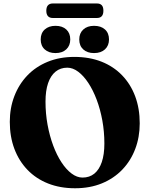

<svg xmlns="http://www.w3.org/2000/svg" viewBox="-20 -1038 840 1078"><path d="M397.5 -718.5Q482 -718.5 549.8 -691.8Q617.5 -665 665.5 -615.2Q713.5 -565.5 739 -497.2Q764.5 -429 764.5 -345.5Q764.5 -268 739.2 -201.5Q714 -135 666.5 -85.5Q619 -36 552 -8.5Q485 19 401.5 19Q317.5 19 250 -7.8Q182.5 -34.5 134.5 -84.2Q86.5 -134 60.8 -202.2Q35 -270.5 35 -354Q35 -431.5 60.5 -498Q86 -564.5 133.2 -614Q180.5 -663.5 247.5 -691Q314.5 -718.5 397.5 -718.5ZM566 -232Q566 -299 554.5 -361.8Q543 -424.5 522.8 -478.2Q502.5 -532 476 -572.2Q449.5 -612.5 419.2 -635.2Q389 -658 357.5 -658Q319.5 -658 292 -635.8Q264.5 -613.5 250 -571.2Q235.5 -529 235.5 -467.5Q235.5 -400.5 247 -337.8Q258.5 -275 278.5 -221.2Q298.5 -167.5 325 -127Q351.5 -86.5 381.8 -63.8Q412 -41 443.5 -41Q482.5 -41 509.8 -63.2Q537 -85.5 551.5 -128Q566 -170.5 566 -232ZM291.5 -740Q254 -740 231.2 -760.5Q208.5 -781 208.5 -816.5Q208.5 -852 231.2 -872.5Q254 -893 291.5 -893Q330 -893 352.2 -872.5Q374.5 -852 374.5 -816.5Q374.5 -782 352.2 -761Q330 -740 291.5 -740ZM508 -740Q470 -740 447.5 -760.5Q425 -781 425 -816.5Q425 -851.5 447.5 -872.2Q470 -893 508 -893Q547 -893 569.5 -872.5Q592 -852 592 -816.5Q592 -782 569.5 -761Q547 -740 508 -740ZM240 -977.5Q240 -998.5 249.5 -1008.5Q259 -1018.5 276 -1018.5H524.5Q542 -1018.5 551.2 -1008.8Q560.5 -999 560.5 -978Q560.5 -957 551.2 -947Q542 -937 524.5 -937H276Q259 -937 249.5 -947Q240 -957 240 -977.5Z"/></svg>

Font: Fraunces
Style: Bold
Weight: 700
Version: Version 1.000;[b76b70a41]